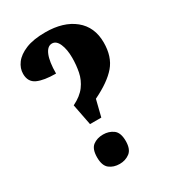

<svg xmlns="http://www.w3.org/2000/svg" viewBox="-178 -822 836 929"><g transform="rotate(-30 240.0 -358.0)"><path d="M164 -349Q211 -372 234.5 -404Q258 -436 265.5 -474Q273 -512 273 -552Q273 -599 259.5 -630Q246 -661 222 -661Q196 -661 181.5 -625.5Q167 -590 167 -525Q100 -525 64 -541.5Q28 -558 28 -603Q28 -634 48.5 -661.5Q69 -689 111.5 -706.5Q154 -724 221 -724Q322 -724 382 -675.5Q442 -627 442 -540Q442 -461 401 -413Q360 -365 273 -323L250 -231H187ZM216 8Q182 8 159 -10Q136 -28 136 -74Q136 -121 159 -138.5Q182 -156 216 -156Q248 -156 272 -138.5Q296 -121 296 -74Q296 -28 272 -10Q248 8 216 8Z"/></g></svg>

Font: Noto Serif Thai ExtraCondensed Black
Style: Regular
Weight: 900
Width: 2
Designer: Monotype Design Team
Foundry: Monotype Imaging Inc.
Version: Version 2.002; ttfautohint (v1.8.4.7-5d5b)